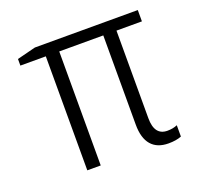

<svg xmlns="http://www.w3.org/2000/svg" viewBox="-100 -644 800 766"><g transform="rotate(-20 300.0 -261.0)"><path d="M394 -105V-484H207V0H150V-484H42V-512L121 -532H558V-484H450V-112Q450 -39 505 -39Q529 -39 547 -47V1Q525 10 492 10Q444 10 419 -19Q394 -48 394 -105Z"/></g></svg>

Font: Noto Sans Mono UI Light
Style: Regular
Weight: 300
Monospace: yes
Designer: Monotype Design team
Foundry: Monotype Imaging Inc.
Version: Version 1.000